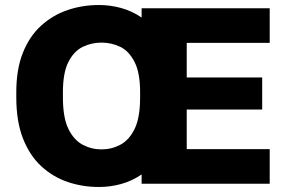

<svg xmlns="http://www.w3.org/2000/svg" viewBox="-20 -733 1140 766"><path d="M375 13Q309 13 250 -7Q191 -27 144.5 -70Q98 -113 71.5 -181Q45 -249 45 -345V-365Q45 -457 71.5 -523Q98 -589 144.5 -631Q191 -673 250 -693Q309 -713 375 -713Q420 -713 463.5 -701Q507 -689 545 -663V-700H1056V-562H725V-424H1026V-296H725V-138H1056V0H545V-37Q507 -11 463.5 1Q420 13 375 13ZM385 -137Q425 -137 460 -155.5Q495 -174 517 -218.5Q539 -263 539 -345V-365Q539 -442 517 -485.5Q495 -529 460 -546Q425 -563 385 -563Q345 -563 310 -546Q275 -529 253 -486Q231 -443 231 -365V-345Q231 -263 253 -218.5Q275 -174 310 -155.5Q345 -137 385 -137Z"/></svg>

Font: Golos Text
Style: Bold
Weight: 700
Designer: A.Korolkova, Vitaly Kuzmin
Foundry: ParaType Ltd
Version: Version 2.004